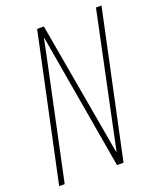

<svg xmlns="http://www.w3.org/2000/svg" viewBox="-134 -798 736 883"><g transform="rotate(-20 234.5 -357.0)"><path d="M2 0H29L145 -547Q154 -589 159.5 -616Q165 -643 169 -663H171L285 0H317L469 -714H442L330 -182Q326 -160 318.5 -126.5Q311 -93 304 -59H302L187 -714H154Z"/></g></svg>

Font: Noto Sans Display Condensed Thin
Style: Italic
Weight: 250
Width: 3
Italic angle: -12°
Designer: Monotype Design Team
Foundry: Monotype Imaging Inc.
Version: Version 1.900